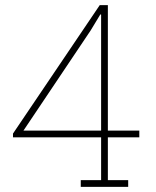

<svg xmlns="http://www.w3.org/2000/svg" viewBox="-20 -731 611 751"><path d="M295.9 0V-26.4H375.5V-193.8H30.8V-208.5L370.1 -710.9H401.9V-220.2H524.9V-193.8H401.9V-26.4H481.4V0ZM71.8 -220.2H375.5V-673.8L372.6 -674.8L334.5 -611.8Z"/></svg>

Font: Roboto Slab Thin
Style: Regular
Weight: 100
Designer: Google
Version: Version 2.000; ttfautohint (v1.8.1.43-b0c9)